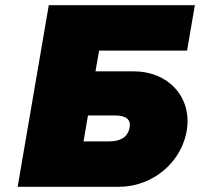

<svg xmlns="http://www.w3.org/2000/svg" viewBox="-20 -720 771 740"><path d="M168 -700 48 0H438C570 0 684 -97 701 -225C717 -351 625 -445 496 -445H348L362 -525H701L731 -700ZM423 -275C463 -275 487 -261 479 -226C471 -189 442 -175 398 -175H302L319 -275Z"/></svg>

Font: Jost* Black
Style: Italic
Weight: 900
Italic angle: -10°
Version: Version 3.7